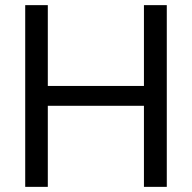

<svg xmlns="http://www.w3.org/2000/svg" viewBox="-20 -727 746 747"><path d="M78.1 -707V0H166V-315.4H540V0H628.9V-707H540V-392.6H166V-707Z"/></svg>

Font: Pretendard Variable
Style: Regular
Weight: 400
Designer: Base glyphs from Inter by Rasmus Andersson; Hangeul glyphs from Noto Sans CJK(Source Han Sans) by Jang Soo-young and Kan
Foundry: Kil Hyung-jin
Version: Version 1.309;Glyphs 3.2 (3225)